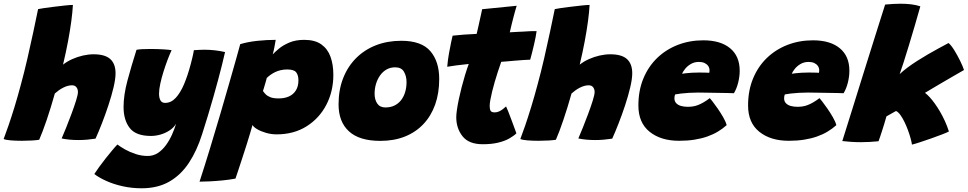

<svg xmlns="http://www.w3.org/2000/svg" viewBox="-64 -748 5197 1031"><path d="M146.5 2.5Q132 5 106.5 6.5Q81 8 53.5 8Q21 8 -6 5.8Q-33 3.5 -44.5 -1.5Q-34 -28.5 -18.8 -72.8Q-3.5 -117 13.8 -173.2Q31 -229.5 47.5 -291.5Q66.5 -361 83.2 -433.8Q100 -506.5 114.5 -574.8Q129 -643 140.5 -699Q144.5 -700.5 168.8 -704Q193 -707.5 224.8 -711.5Q256.5 -715.5 285.2 -718.5Q314 -721.5 327.5 -721.5Q325.5 -684 319 -635Q312.5 -586 301.5 -527.2Q290.5 -468.5 274.5 -401Q296 -418 323.8 -430.5Q351.5 -443 381.5 -449.8Q411.5 -456.5 438.5 -456.5Q500 -456.5 528.2 -430.8Q556.5 -405 556.5 -354.5Q556.5 -324.5 545.8 -279Q535 -233.5 518.2 -182.8Q501.5 -132 483 -84.8Q464.5 -37.5 449 -3.5Q426.5 0 403.5 2Q380.5 4 358 4Q307 4 267 -4.5Q276.5 -26 291 -62Q305.5 -98 320 -137Q334.5 -176 344.5 -208Q354.5 -240 354.5 -254Q354.5 -269 346.5 -279.5Q338.5 -290 322.5 -290Q310.5 -290 298.5 -286.5Q286.5 -283 274.8 -277Q263 -271 251.8 -263Q240.5 -255 230.5 -246Q220 -209 209 -173Q198 -137 186.8 -104Q175.5 -71 165.2 -43.8Q155 -16.5 146.5 2.5Z M696.5 263Q643 263 594 252Q545 241 506 223.2Q467 205.5 442.5 186.5Q452 171.5 468.2 149Q484.5 126.5 503.2 102.8Q522 79 539 58.8Q556 38.5 566.5 28Q583 40.5 608.2 54.8Q633.5 69 664.8 79.2Q696 89.5 729 89.5Q759.5 89.5 783.8 73.5Q808 57.5 827 31.5Q846 5.5 859.5 -24.8Q873 -55 881.5 -83.5Q868.5 -62 846.2 -47.5Q824 -33 798 -25.5Q772 -18 746.5 -18Q665.5 -18 632.5 -60.8Q599.5 -103.5 599.5 -173.5Q599.5 -237.5 620.5 -315.8Q641.5 -394 669 -480.5Q680 -483 700.2 -484Q720.5 -485 744.5 -485Q779.5 -485 813 -483Q846.5 -481 857.5 -478.5Q847.5 -457.5 836 -427.2Q824.5 -397 814 -363.5Q803.5 -330 796.8 -299Q790 -268 790 -245Q790 -223 797.5 -209.2Q805 -195.5 822.5 -195.5Q855 -195.5 880 -222.8Q905 -250 924.8 -297Q944.5 -344 960 -403Q964 -418.5 967 -430.5Q970 -442.5 972 -451.8Q974 -461 975.2 -467.5Q976.5 -474 977 -478.5Q991.5 -479.5 1005.5 -480.2Q1019.5 -481 1033 -481Q1089.5 -481 1144.5 -468.5Q1130 -404 1107.5 -320Q1095.5 -275.5 1081.8 -227.2Q1068 -179 1053 -129Q1038 -79 1021.5 -28Q993.5 61 950.5 126.2Q907.5 191.5 845.2 227.2Q783 263 696.5 263Z M1007.5 227.5Q1035.5 141.5 1064 48Q1092.5 -45.5 1119 -135.8Q1145.5 -226 1167.5 -303.2Q1189.5 -380.5 1205 -435Q1220.5 -489.5 1226 -511Q1268 -523.5 1318.8 -528.8Q1369.5 -534 1416.5 -534Q1413.5 -515.5 1409.5 -494.8Q1405.5 -474 1400.5 -456Q1411.5 -468 1433.5 -486.5Q1455.5 -505 1489.5 -519.5Q1523.5 -534 1570 -534Q1627 -534 1661.2 -509.8Q1695.5 -485.5 1710.8 -443.2Q1726 -401 1726 -346Q1726 -257.5 1688.2 -185Q1650.5 -112.5 1582 -69.5Q1513.5 -26.5 1421 -26.5Q1392.5 -26.5 1364.8 -34.5Q1337 -42.5 1317 -54.2Q1297 -66 1292 -77Q1288.5 -64 1280.2 -36.2Q1272 -8.5 1261 26.5Q1250 61.5 1238.2 97.2Q1226.5 133 1216.5 163.2Q1206.5 193.5 1200.5 211Q1166 217.5 1128.8 221Q1091.5 224.5 1059.2 226Q1027 227.5 1007.5 227.5ZM1432 -219.5Q1464 -219.5 1487.8 -230.2Q1511.5 -241 1525 -262.8Q1538.5 -284.5 1538.5 -317Q1538.5 -343.5 1526.8 -359.2Q1515 -375 1478.5 -375Q1459 -375 1442.5 -371Q1426 -367 1412.8 -360.5Q1399.5 -354 1388.5 -346Q1377.5 -338 1368.5 -329.5Q1367.5 -325 1365.5 -317.8Q1363.5 -310.5 1361 -302Q1358.5 -293.5 1356 -285.2Q1353.5 -277 1351.5 -270.2Q1349.5 -263.5 1348 -259.5Q1353.5 -251 1362.5 -241.8Q1371.5 -232.5 1387.8 -226Q1404 -219.5 1432 -219.5Z M1978.5 8.5Q1865.5 8.5 1809.8 -42.8Q1754 -94 1754 -187.5Q1754 -265 1778.5 -327.8Q1803 -390.5 1847.8 -435.5Q1892.5 -480.5 1954.2 -504.8Q2016 -529 2090.5 -529Q2199.5 -529 2247 -473.2Q2294.5 -417.5 2294.5 -324Q2294.5 -248 2272.8 -186.8Q2251 -125.5 2209.8 -81.8Q2168.5 -38 2110.2 -14.8Q2052 8.5 1978.5 8.5ZM2005.5 -171Q2034 -171 2055.2 -181.8Q2076.5 -192.5 2090.8 -211.5Q2105 -230.5 2112 -255Q2119 -279.5 2119 -307Q2119 -339 2105.2 -362.8Q2091.5 -386.5 2058 -386.5Q2032 -386.5 2011.5 -374.8Q1991 -363 1976.8 -342.8Q1962.5 -322.5 1955 -297.2Q1947.5 -272 1947.5 -245Q1947.5 -213 1961.8 -192Q1976 -171 2005.5 -171Z M2709 -32Q2694 -17.5 2670 -4Q2646 9.5 2611 18Q2576 26.5 2528.5 26.5Q2453.5 26.5 2419.8 -16.2Q2386 -59 2386 -118.5Q2386 -134.5 2389.8 -160Q2393.5 -185.5 2400 -216.2Q2406.5 -247 2415 -280Q2423.5 -313 2433.2 -345Q2443 -377 2453 -404.5Q2419.5 -401 2386 -396.8Q2352.5 -392.5 2337.5 -389.5Q2340.5 -425.5 2347 -462Q2353.5 -498.5 2359.2 -524.8Q2365 -551 2366.5 -556.5Q2397.5 -560 2428.2 -562.2Q2459 -564.5 2495.5 -566Q2499.5 -583.5 2503.8 -601.5Q2508 -619.5 2511.5 -636.5Q2515.5 -653.5 2519.2 -671.2Q2523 -689 2525 -698.5L2710.5 -717Q2709.5 -714 2706.8 -704.8Q2704 -695.5 2700.2 -681.8Q2696.5 -668 2692 -651Q2688 -635.5 2683.2 -616Q2678.5 -596.5 2673.5 -574.5Q2691 -575.5 2713.5 -576.8Q2736 -578 2749 -578.5Q2769 -580 2782.8 -580.5Q2796.5 -581 2805.2 -581Q2814 -581 2817.5 -581Q2813.5 -550.5 2803.2 -506.8Q2793 -463 2783 -427.5Q2778 -427.5 2750.8 -426Q2723.5 -424.5 2698.5 -422Q2682 -420.5 2662.5 -418.8Q2643 -417 2627.5 -416Q2618.5 -390.5 2609.5 -363Q2600.5 -335.5 2592.5 -308Q2584.5 -280.5 2578.5 -255.8Q2572.5 -231 2569 -211.2Q2565.5 -191.5 2565.5 -179Q2565.5 -162.5 2570.2 -153.5Q2575 -144.5 2592.5 -144.5Q2604.5 -144.5 2615.5 -149.5Q2626.5 -154.5 2636 -161.8Q2645.5 -169 2653.5 -176.5Q2656.5 -171 2664.8 -150.2Q2673 -129.5 2682.5 -104Q2692 -78.5 2699.5 -58Q2707 -37.5 2709 -32Z M2921 2.5Q2906.5 5 2881 6.5Q2855.5 8 2828 8Q2795.5 8 2768.5 5.8Q2741.5 3.5 2730 -1.5Q2740.5 -28.5 2755.8 -72.8Q2771 -117 2788.2 -173.2Q2805.5 -229.5 2822 -291.5Q2841 -361 2857.8 -433.8Q2874.5 -506.5 2889 -574.8Q2903.5 -643 2915 -699Q2919 -700.5 2943.2 -704Q2967.5 -707.5 2999.2 -711.5Q3031 -715.5 3059.8 -718.5Q3088.5 -721.5 3102 -721.5Q3100 -684 3093.5 -635Q3087 -586 3076 -527.2Q3065 -468.5 3049 -401Q3070.5 -418 3098.2 -430.5Q3126 -443 3156 -449.8Q3186 -456.5 3213 -456.5Q3274.5 -456.5 3302.8 -430.8Q3331 -405 3331 -354.5Q3331 -324.5 3320.2 -279Q3309.5 -233.5 3292.8 -182.8Q3276 -132 3257.5 -84.8Q3239 -37.5 3223.5 -3.5Q3201 0 3178 2Q3155 4 3132.5 4Q3081.5 4 3041.5 -4.5Q3051 -26 3065.5 -62Q3080 -98 3094.5 -137Q3109 -176 3119 -208Q3129 -240 3129 -254Q3129 -269 3121 -279.5Q3113 -290 3097 -290Q3085 -290 3073 -286.5Q3061 -283 3049.2 -277Q3037.5 -271 3026.2 -263Q3015 -255 3005 -246Q2994.5 -209 2983.5 -173Q2972.5 -137 2961.2 -104Q2950 -71 2939.8 -43.8Q2929.5 -16.5 2921 2.5Z M3838 -76Q3817 -57 3791.2 -41.5Q3765.5 -26 3734.2 -15Q3703 -4 3665.2 2Q3627.5 8 3582.5 8Q3484.5 8 3424.2 -40.5Q3364 -89 3364 -181.5Q3364 -262 3390.8 -326.5Q3417.5 -391 3465 -436.8Q3512.5 -482.5 3575.8 -507Q3639 -531.5 3712.5 -531.5Q3805 -531.5 3856.5 -489Q3908 -446.5 3908 -368Q3908 -337.5 3900 -305Q3892 -272.5 3877 -247.5Q3869 -248 3842 -248.5Q3815 -249 3781.8 -249.5Q3748.5 -250 3721.2 -250.5Q3694 -251 3685.5 -251Q3660 -251 3636.2 -249.5Q3612.5 -248 3593.5 -245.8Q3574.5 -243.5 3561.5 -241Q3557.5 -233 3557.5 -220Q3557.5 -204 3567.2 -193.8Q3577 -183.5 3593.2 -179Q3609.5 -174.5 3629 -174.5Q3643 -174.5 3656.5 -176.5Q3670 -178.5 3683.8 -183.8Q3697.5 -189 3713.2 -198Q3729 -207 3747.5 -221Q3750 -218.5 3762.2 -203Q3774.5 -187.5 3790 -165Q3805.5 -142.5 3819.2 -118.8Q3833 -95 3838 -76ZM3598.5 -352Q3608.5 -353.5 3622 -355Q3635.5 -356.5 3652.5 -357.5Q3669.5 -358.5 3690 -358.5Q3701.5 -358.5 3712.5 -358.2Q3723.5 -358 3732 -357.8Q3740.5 -357.5 3744.5 -357Q3745.5 -361 3745.8 -364.8Q3746 -368.5 3746 -372Q3745.5 -384.5 3738.5 -394.2Q3731.5 -404 3719 -409.8Q3706.5 -415.5 3689 -415.5Q3664.5 -415.5 3645.5 -404.2Q3626.5 -393 3614.8 -378Q3603 -363 3598.5 -352Z M4427 -76Q4406 -57 4380.2 -41.5Q4354.5 -26 4323.2 -15Q4292 -4 4254.2 2Q4216.5 8 4171.5 8Q4073.5 8 4013.2 -40.5Q3953 -89 3953 -181.5Q3953 -262 3979.8 -326.5Q4006.5 -391 4054 -436.8Q4101.5 -482.5 4164.8 -507Q4228 -531.5 4301.5 -531.5Q4394 -531.5 4445.5 -489Q4497 -446.5 4497 -368Q4497 -337.5 4489 -305Q4481 -272.5 4466 -247.5Q4458 -248 4431 -248.5Q4404 -249 4370.8 -249.5Q4337.5 -250 4310.2 -250.5Q4283 -251 4274.5 -251Q4249 -251 4225.2 -249.5Q4201.5 -248 4182.5 -245.8Q4163.5 -243.5 4150.5 -241Q4146.5 -233 4146.5 -220Q4146.5 -204 4156.2 -193.8Q4166 -183.5 4182.2 -179Q4198.5 -174.5 4218 -174.5Q4232 -174.5 4245.5 -176.5Q4259 -178.5 4272.8 -183.8Q4286.5 -189 4302.2 -198Q4318 -207 4336.5 -221Q4339 -218.5 4351.2 -203Q4363.5 -187.5 4379 -165Q4394.5 -142.5 4408.2 -118.8Q4422 -95 4427 -76ZM4187.5 -352Q4197.5 -353.5 4211 -355Q4224.5 -356.5 4241.5 -357.5Q4258.5 -358.5 4279 -358.5Q4290.5 -358.5 4301.5 -358.2Q4312.5 -358 4321 -357.8Q4329.5 -357.5 4333.5 -357Q4334.5 -361 4334.8 -364.8Q4335 -368.5 4335 -372Q4334.5 -384.5 4327.5 -394.2Q4320.5 -404 4308 -409.8Q4295.5 -415.5 4278 -415.5Q4253.5 -415.5 4234.5 -404.2Q4215.5 -393 4203.8 -378Q4192 -363 4187.5 -352Z M4833 28.5Q4831.5 16 4826 -4.2Q4820.5 -24.5 4812 -47.8Q4803.5 -71 4793 -92.8Q4782.5 -114.5 4771 -130.5Q4759.5 -146.5 4747.5 -152Q4743 -149.5 4735.2 -145.2Q4727.5 -141 4719.2 -136.2Q4711 -131.5 4704.8 -128Q4698.5 -124.5 4696 -123Q4690 -101.5 4684 -82Q4678 -62.5 4672.5 -45.5Q4667 -28.5 4662.2 -14.2Q4657.5 0 4653.5 10.5Q4629 13 4605.5 14.2Q4582 15.5 4560 15.5Q4529.5 15.5 4503.5 13.5Q4477.5 11.5 4459 9.5Q4468 -19 4483.2 -67.8Q4498.5 -116.5 4517.8 -178.2Q4537 -240 4558 -307.5Q4579 -375 4599.8 -440.8Q4620.5 -506.5 4638.5 -564Q4656.5 -621.5 4669.8 -663.2Q4683 -705 4689 -723.5Q4710.5 -725.5 4731.2 -726.8Q4752 -728 4772 -728Q4801.5 -728 4828.5 -724.8Q4855.5 -721.5 4878 -714Q4864 -664 4848 -609.5Q4832 -555 4816.5 -504Q4801 -453 4788 -412.5Q4775 -372 4767 -350Q4786 -368 4810.2 -386Q4834.5 -404 4862 -421.5Q4889.5 -439 4918.2 -455.8Q4947 -472.5 4975.2 -487.8Q5003.5 -503 5029.5 -517Q5043.5 -505.5 5060.5 -478Q5077.5 -450.5 5092 -420.8Q5106.5 -391 5112.5 -372Q5087 -357.5 5056.8 -340Q5026.5 -322.5 4996.5 -305Q4966.5 -287.5 4942 -272.8Q4917.5 -258 4903 -249.5Q4915 -240.5 4928.5 -225.8Q4942 -211 4956 -191.5Q4970 -172 4983.8 -148.5Q4997.5 -125 5009.8 -98.2Q5022 -71.5 5031.5 -42Q5020.5 -36 4993.8 -25.8Q4967 -15.5 4935 -4.2Q4903 7 4874.8 16.2Q4846.5 25.5 4833 28.5Z"/></svg>

Font: Grandstander Thin Black
Style: Italic
Weight: 900
Italic angle: -15°
Version: Version 1.200